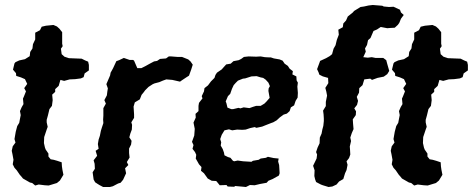

<svg xmlns="http://www.w3.org/2000/svg" viewBox="-20 -734 1894 769"><path d="M121 9 109 -1 100 -3 72 -19 63 -30 60 -33 47 -52 38 -62 31 -76 34 -94 30 -116 27 -130 31 -148 42 -163 38 -177 43 -206 49 -229 57 -242 60 -258 63 -273 60 -289 67 -305 74 -317 72 -339 76 -348 84 -368 77 -381 89 -398 80 -417 64 -424 45 -430 44 -441 32 -455 38 -480 42 -485 57 -492 80 -497 99 -509 101 -526 110 -540 112 -557 121 -576V-603L140 -613L147 -627L164 -631L194 -634L208 -628L218 -619L229 -605V-580V-559L231 -549L224 -539L227 -517L238 -507L256 -501L281 -500L307 -499L321 -492L333 -487L336 -474V-452L319 -440L315 -425L304 -420L281 -417L259 -416L237 -410L222 -414L215 -390L201 -377V-366L189 -355L191 -333L188 -310L178 -297L172 -272L167 -254V-244L171 -226L167 -215L157 -185L156 -161L160 -143L163 -135L174 -119V-107L183 -96L195 -94L209 -90L227 -84L228 -68L230 -54L234 -34L220 -11L208 -1L175 9L159 8L135 5Z M393 15 378 7 370 2 361 -4 355 -15 351 -44 360 -58 359 -78 355 -92 369 -110 363 -130 375 -138 372 -157 375 -175 380 -190 384 -210 388 -223 394 -241 393 -255 394 -271V-288V-301L404 -319L398 -333L408 -352L410 -368L412 -380L406 -397L412 -411L421 -432L423 -443L427 -450L433 -461L446 -489L457 -493L476 -502L499 -494H513L517 -491L530 -461H546L562 -469L580 -479L597 -488L609 -490L621 -498L645 -500L656 -508H666L691 -506H709L734 -496L743 -488L752 -475L746 -456L737 -431L726 -424L708 -412L701 -407L670 -414L646 -416L632 -411L618 -405L599 -400L592 -397L575 -386L561 -372L556 -365L547 -354L540 -336L520 -324L515 -307L517 -276V-262L506 -244L509 -234L508 -215L502 -199L498 -184L507 -170L505 -155L497 -139V-121L499 -103L488 -85L494 -73L481 -60L485 -40L473 -14L463 -2L453 1L432 12L420 15Z M892 13 887 7 860 8 852 -2 846 -9 828 -10 812 -19 802 -33 797 -40 785 -50 787 -65 777 -76 772 -85 764 -99 766 -114 761 -125 751 -138 755 -153 749 -166 758 -191 760 -218 755 -243 764 -263 763 -278 775 -289V-310L777 -322L791 -340L788 -349L797 -368L799 -381L813 -392L825 -408L839 -422L843 -434L849 -443L868 -456L876 -465L886 -476L904 -479L915 -489L936 -493L946 -498L957 -506L976 -508L1006 -507L1024 -508L1041 -505L1060 -504H1065L1077 -500L1100 -496L1112 -491L1120 -479L1133 -470L1140 -459L1153 -449L1151 -436L1167 -428L1168 -412L1173 -403L1171 -387L1173 -362L1172 -343L1164 -330L1158 -312L1145 -304L1140 -289L1129 -279L1116 -275L1101 -264L1088 -252L1074 -244L1068 -242L1045 -233L1030 -227L1007 -222L1000 -225L982 -221L964 -215L950 -214L930 -215L910 -212L897 -216L879 -212L868 -194L862 -177L866 -164L864 -151L872 -137L877 -123L879 -112L893 -105L903 -102L913 -90L918 -88L932 -91L954 -88L987 -86L993 -90L1016 -94L1024 -99L1045 -102L1053 -106L1076 -101L1096 -99L1094 -87L1098 -73L1100 -40L1097 -31L1072 -17L1055 -10L1048 -2L1021 3L1000 8L981 7L965 15L955 14L922 11L918 14ZM906 -297H914L935 -302L943 -300L956 -304L979 -301L993 -306L1006 -310H1024L1039 -319L1047 -327L1060 -342L1055 -370L1056 -380L1061 -389L1055 -403L1044 -415L1034 -422L1024 -424L1008 -429L987 -428L962 -420L953 -419L933 -411L924 -402L916 -393L909 -378L902 -358L893 -349L884 -328L887 -320L891 -303Z M1311 13 1296 15 1273 8 1265 5 1246 -5 1242 -16 1239 -29 1240 -52 1234 -70 1248 -99 1250 -115 1246 -125 1252 -143 1260 -160 1261 -183 1268 -199 1271 -215 1275 -230 1277 -249V-259L1276 -276L1274 -291L1285 -309V-326L1290 -351L1287 -367L1283 -382L1295 -401L1294 -422L1273 -428L1259 -435L1256 -444L1250 -457L1260 -484L1262 -490L1286 -501L1300 -509L1310 -517L1316 -539L1324 -553L1329 -574L1337 -595L1335 -615L1353 -625L1355 -640L1366 -652L1373 -668L1393 -684L1398 -690L1424 -706L1438 -708L1456 -712L1473 -714L1511 -711L1517 -708L1538 -706L1556 -707L1582 -695L1586 -684L1597 -674L1586 -659L1579 -642L1573 -634L1561 -623L1543 -622L1531 -621L1505 -626L1490 -616L1476 -610L1464 -582L1454 -573L1450 -554L1442 -540L1445 -527L1435 -505L1453 -503L1469 -505L1484 -502H1515L1527 -493L1531 -478L1539 -450L1531 -437L1517 -427L1492 -422L1470 -414L1463 -419L1439 -416L1432 -393L1419 -381L1418 -363L1409 -346L1414 -330L1410 -314L1399 -300L1406 -288L1405 -273L1393 -256L1394 -240L1396 -217L1389 -201L1383 -183L1386 -169L1381 -147L1382 -134L1383 -115L1378 -101L1368 -88L1372 -74L1368 -53L1362 -40L1355 -17L1338 -7L1328 5Z M1639 9 1627 -1 1618 -3 1590 -19 1581 -30 1578 -33 1565 -52 1556 -62 1549 -76 1552 -94 1548 -116 1545 -130 1549 -148 1560 -163 1556 -177 1561 -206 1567 -229 1575 -242 1578 -258 1581 -273 1578 -289 1585 -305 1592 -317 1590 -339 1594 -348 1602 -368 1595 -381 1607 -398 1598 -417 1582 -424 1563 -430 1562 -441 1550 -455 1556 -480 1560 -485 1575 -492 1598 -497 1617 -509 1619 -526 1628 -540 1630 -557 1639 -576V-603L1658 -613L1665 -627L1682 -631L1712 -634L1726 -628L1736 -619L1747 -605V-580V-559L1749 -549L1742 -539L1745 -517L1756 -507L1774 -501L1799 -500L1825 -499L1839 -492L1851 -487L1854 -474V-452L1837 -440L1833 -425L1822 -420L1799 -417L1777 -416L1755 -410L1740 -414L1733 -390L1719 -377V-366L1707 -355L1709 -333L1706 -310L1696 -297L1690 -272L1685 -254V-244L1689 -226L1685 -215L1675 -185L1674 -161L1678 -143L1681 -135L1692 -119V-107L1701 -96L1713 -94L1727 -90L1745 -84L1746 -68L1748 -54L1752 -34L1738 -11L1726 -1L1693 9L1677 8L1653 5Z"/></svg>

Font: Winky Rough Medium
Style: Italic
Weight: 500
Italic angle: -8.97852°
Designer: Simon Atzbach
Foundry: typofactur
Version: Version 1.206; ttfautohint (v1.8.4.7-5d5b)